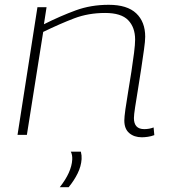

<svg xmlns="http://www.w3.org/2000/svg" viewBox="-20 -562 704 800"><path d="M136 -532H174L163 -461Q233 -496 296 -519Q359 -542 433 -542Q510 -542 547.5 -506.5Q585 -471 585 -409Q585 -391 580 -355.5Q575 -320 568.5 -276.5Q562 -233 555 -190.5Q548 -148 543 -115.5Q538 -83 538 -70Q538 -24 581 -24Q602 -24 620 -31L623 1Q610 6 596 8Q582 10 571 10Q539 10 518.5 -7.5Q498 -25 498 -60Q498 -74 502.5 -106.5Q507 -139 514 -180Q521 -221 527.5 -263.5Q534 -306 538.5 -341.5Q543 -377 543 -397Q543 -448 514 -478Q485 -508 418 -508Q348 -508 289 -485.5Q230 -463 160 -429L92 0H53ZM275 70H317Q321 86 320 101Q318 131 303.5 160.5Q289 190 266 218H229Q278 156 281 103Q282 83 275 70Z"/></svg>

Font: Georama Extended ExtraLight
Style: Italic
Weight: 200
Width: 7
Italic angle: -9°
Designer: Jean-Baptiste Levee
Foundry: Production Type
Version: Version 1.000